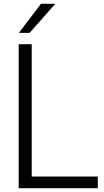

<svg xmlns="http://www.w3.org/2000/svg" viewBox="-20 -997 553 1017"><path d="M498 0H79V-763H148V-62H498ZM137 -823H80L197 -977H273Z"/></svg>

Font: Open Sauce Sans Light
Style: Regular
Weight: 300
Designer: Alfredo Marco Pradil
Foundry: Creative Sauce Fz LLC
Version: Version 1.477